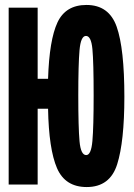

<svg xmlns="http://www.w3.org/2000/svg" viewBox="-20 -745 540 775"><path d="M330 10Q424 10 453 -82Q482 -174 482 -354Q482 -549 451 -637Q420 -725 329 -725Q245 -725 212 -654.5Q179 -584 174 -427H132V-714H15V0H132V-306H174Q177 -143 210 -66.5Q243 10 330 10ZM296 -360Q296 -485 301 -542.5Q306 -600 327 -600Q348 -600 353 -547Q358 -494 358 -360Q358 -233 353 -176Q348 -119 328 -119Q306 -119 301 -175Q296 -231 296 -360Z"/></svg>

Font: Noto Sans Mono UI Condensed ExtraBold
Style: Regular
Weight: 800
Width: 3
Designer: Monotype Design team
Foundry: Monotype Imaging Inc.
Version: 1.000